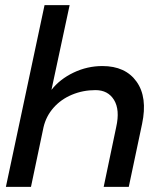

<svg xmlns="http://www.w3.org/2000/svg" viewBox="-20 -730 640 750"><path d="M252 -710 181 -379Q214 -421 267.5 -446.5Q321 -472 380 -472Q470 -472 513.5 -411Q557 -350 535 -246L483 0H385L434 -234Q449 -301 425.5 -339.5Q402 -378 353 -378Q304 -378 261 -360Q218 -342 189 -309Q160 -276 150 -233L101 0H3L154 -710Z"/></svg>

Font: Geist Mono Medium
Style: Italic
Weight: 500
Italic angle: -12°
Monospace: yes
Designer: Basement.studio, Andrés Briganti, Mateo Zaragoza
Foundry: Basement.studio, Vercel, Andrés Briganti, Guido Ferreyra, Mateo Zaragoza
Version: Version 1.500; ttfautohint (v1.8.4.7-5d5b)